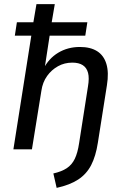

<svg xmlns="http://www.w3.org/2000/svg" viewBox="-20 -725 601 932"><path d="M255 187 239 117Q279 108 304 91.5Q329 75 343 46Q357 17 364 -30L407 -305Q414 -346 407.5 -371Q401 -396 382 -408.5Q363 -421 331 -421Q293 -421 261.5 -403.5Q230 -386 208.5 -356Q187 -326 181 -285L135 0H45L132 -552H52L62 -617H142L157 -705H246L231 -617H404L394 -552H221L196 -389H190Q216 -441 262.5 -469Q309 -497 368 -497Q419 -497 451.5 -476.5Q484 -456 496.5 -414.5Q509 -373 499 -311L455 -32Q445 33 422.5 76.5Q400 120 359.5 146.5Q319 173 255 187Z"/></svg>

Font: Nunito Sans 10pt SemiCondensed Medium
Style: Italic
Weight: 500
Width: 4
Italic angle: -9°
Designer: Vernon Adams
Foundry: Vernon Adams
Version: Version 3.101;gftools[0.9.27]